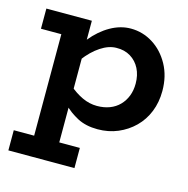

<svg xmlns="http://www.w3.org/2000/svg" viewBox="-104 -583 881 901"><g transform="rotate(15 337.0 -132.5)"><path d="M393 14Q336 14 295 -7.5Q254 -29 224.5 -60Q195 -91 172 -118V-205Q195 -177 225 -150.5Q255 -124 290 -107.5Q325 -91 362 -91Q396 -91 423.5 -101.5Q451 -112 470.5 -132Q490 -152 500.5 -179Q511 -206 511 -239Q511 -280 495 -311.5Q479 -343 449.5 -361Q420 -379 381 -378Q344 -378 304.5 -352Q265 -326 230.5 -280Q196 -234 173 -173V-265Q196 -330 236 -379Q276 -428 324.5 -455.5Q373 -483 423 -483Q481 -483 530.5 -452Q580 -421 610.5 -365.5Q641 -310 641 -238Q641 -183 622.5 -137Q604 -91 570 -57.5Q536 -24 491 -5Q446 14 393 14ZM15 218V120H336V218ZM114 189V-471H236V189ZM15 -373V-471H230V-373Z"/></g></svg>

Font: BioRhyme ExtraBold
Style: Bold
Weight: 700
Version: Version 1.600;gftools[0.9.33]